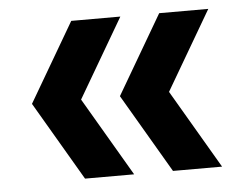

<svg xmlns="http://www.w3.org/2000/svg" viewBox="-39 -544 653 522"><g transform="rotate(-5 287.0 -283.0)"><path d="M173 -67.5 47 -282.5 173 -498H307L181 -282.5L307 -67.5ZM413 -67.5 287 -282.5 413 -498H547L421 -282.5L547 -67.5Z"/></g></svg>

Font: Encode Sans SC SemiBold
Style: Regular
Weight: 600
Version: Version 3.002